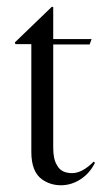

<svg xmlns="http://www.w3.org/2000/svg" viewBox="-20 -540 308 570"><path d="M134 -520 138 -519V-424H252L246 -408H138V-102Q138 -67 149 -50Q161 -26 194 -26Q224 -26 258 -60L262 -57Q247 -26 219.5 -8Q192 10 161 10Q129 10 104 -8Q73 -31 73 -89V-409H26L24 -414Z"/></svg>

Font: Libre Caslon Display
Style: Regular
Weight: 400
Designer: Pablo Impallari, Rodrigo Fuenzalida
Foundry: Pablo Impallari, Rodrigo Fuenzalida
Version: Version 1.002